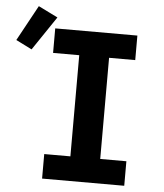

<svg xmlns="http://www.w3.org/2000/svg" viewBox="-142 -886 799 936"><g transform="rotate(5 257.5 -418.0)"><path d="M99 0V-120H227V-615H99V-735H501V-615H373V-120H501V0ZM-7 -623 -85 -662 10 -836 105 -789Z"/></g></svg>

Font: Iosevka SS04 Heavy Extended
Style: Regular
Weight: 900
Width: 7
Monospace: yes
Designer: Belleve Invis
Foundry: Belleve Invis
Version: Version 19.0.0; ttfautohint (v1.8.4)